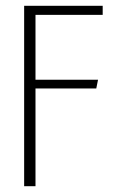

<svg xmlns="http://www.w3.org/2000/svg" viewBox="-20 -640 400 660"><path d="M63 -620H333V-589H102V-366H317L311 -336H102V0H63Z"/></svg>

Font: Smooch Sans Light
Style: Regular
Weight: 300
Designer: Robert E. Leuschke
Foundry: Robert E. Leuschke
Version: Version 1.010; ttfautohint (v1.8.3)